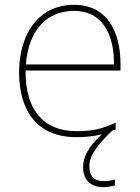

<svg xmlns="http://www.w3.org/2000/svg" viewBox="-20 -558 580 795"><path d="M350 131C350 81 391 34 446 -18C451 -19 455 -21 459 -23V-50C397 -22 360 -15 296 -15C159 -15 84 -105 86 -266H479V-291C479 -430 422 -538 287 -538C133 -538 59 -408 59 -259C59 -104 130 10 296 10C336 10 370 6 402 -2C346 49 324 92 324 135C324 190 360 217 406 217C427 217 445 213 456 209V185C445 189 427 192 408 192C369 192 350 170 350 131ZM287 -513C399 -513 453 -423 452 -291H87C99 -436 175 -513 287 -513Z"/></svg>

Font: Noto Sans Telugu Thin
Style: Regular
Weight: 100
Designer: Jelle Bosma - Monotype Design Team
Foundry: Monotype Imaging Inc.
Version: Version 2.005